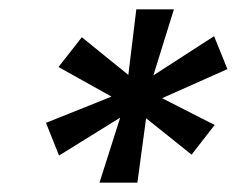

<svg xmlns="http://www.w3.org/2000/svg" viewBox="-20 -708 508 412"><path d="M193.5 -316 237.9 -455.6 106.7 -374.2 78.7 -444.4 219.2 -500.7 105.5 -564.2 155.6 -628.1 255.4 -547.2 272.5 -688H353.2L309.1 -546.2L439.4 -630.4L468 -559.7L327.8 -497.3L440.6 -439.8L391.1 -376.1L293.5 -454.3L274.8 -316Z"/></svg>

Font: Saira Thin
Style: Italic
Weight: 100
Italic angle: -12°
Designer: Hector Gatti with collaboration of the Omnibus-Type team
Foundry: Omnibus-Type
Version: Version 1.101